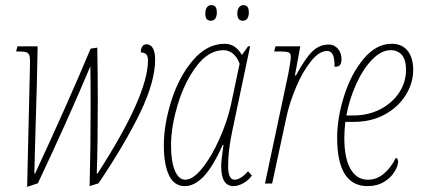

<svg xmlns="http://www.w3.org/2000/svg" viewBox="-20 -717 1653 750"><path d="M334 -302Q334 -406 333 -458Q241 -240 128 -1L86 13L97 -459Q98 -487 95.5 -498Q93 -509 84 -512.5Q75 -516 51 -516H43L48 -536H127Q125 -402 119 -220L114 -39H117Q244 -312 334 -527L360 -531Q362 -421 362 -328Q362 -153 358 -39H361Q558 -344 558 -481Q558 -497 551.5 -504.5Q545 -512 530 -512Q530 -526 535.5 -535Q541 -544 552 -544Q569 -544 577.5 -528Q586 -512 586 -485Q586 -399 528.5 -279Q471 -159 365 -1L330 10Q334 -129 334 -302Z M620 -149Q620 -232 650 -325.5Q680 -419 734.5 -482.5Q789 -546 858 -546Q900 -546 925 -502L949 -536H957L887 -204Q871 -128 871 -69Q871 -15 896 -15Q920 -15 949 -48L964 -31Q949 -11 929 -0.5Q909 10 892 10Q844 10 844 -68Q844 -90 853 -151H850Q811 -64 775 -27Q739 10 702 10Q660 10 640 -32.5Q620 -75 620 -149ZM882 -307 916 -468Q907 -493 890.5 -507Q874 -521 853 -521Q795 -521 748 -459Q701 -397 674.5 -309Q648 -221 648 -149Q648 -87 663 -51Q678 -15 704 -15Q734 -15 770.5 -60.5Q807 -106 837.5 -175Q868 -244 882 -307ZM782 -664Q782 -679 788 -688Q794 -697 806 -697Q827 -697 827 -669Q827 -652 820.5 -644Q814 -636 804 -636Q793 -636 787.5 -642.5Q782 -649 782 -664ZM907 -664Q907 -679 913.5 -688Q920 -697 931 -697Q952 -697 952 -669Q952 -652 945.5 -644Q939 -636 929 -636Q907 -636 907 -664Z M1106 -428Q1116 -481 1116 -495Q1116 -508 1108 -512Q1100 -516 1071 -516H1051L1056 -536H1153L1132 -422H1136Q1172 -489 1200 -516Q1228 -543 1264 -543Q1286 -543 1300 -526.5Q1314 -510 1314 -486Q1314 -471 1308.5 -463.5Q1303 -456 1287 -456Q1287 -491 1279.5 -504.5Q1272 -518 1258 -518Q1227 -518 1194.5 -477.5Q1162 -437 1136.5 -376.5Q1111 -316 1099 -260L1043 0H1015Z M1297 -179Q1297 -257 1324.5 -343.5Q1352 -430 1401 -488Q1450 -546 1510 -546Q1550 -546 1572 -519Q1594 -492 1594 -444Q1594 -392 1564.5 -345Q1535 -298 1482.5 -269.5Q1430 -241 1363 -241H1329Q1325 -207 1325 -179Q1325 -98 1349.5 -56.5Q1374 -15 1417 -15Q1452 -15 1480 -39Q1508 -63 1526 -100Q1530 -100 1532.5 -96Q1535 -92 1535 -86Q1535 -69 1521 -46Q1507 -23 1480 -6.5Q1453 10 1416 10Q1297 10 1297 -179ZM1361 -266Q1418 -266 1465 -290Q1512 -314 1539 -355Q1566 -396 1566 -444Q1566 -483 1550 -502Q1534 -521 1506 -521Q1469 -521 1433 -483.5Q1397 -446 1370.5 -386.5Q1344 -327 1333 -266Z"/></svg>

Font: Noto Serif CondThin
Style: Italic
Weight: 250
Width: 3
Italic angle: -12°
Designer: Monotype Design Team
Foundry: Monotype Imaging Inc.
Version: Version 1.001